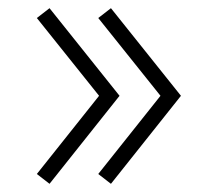

<svg xmlns="http://www.w3.org/2000/svg" viewBox="-20 -505 542 469"><path d="M101 -56 272 -271 101 -485 70 -461 222 -271 70 -80ZM251 -56 422 -271 251 -485 220 -461 372 -271 220 -80Z"/></svg>

Font: Manrope
Style: Regular
Weight: 400
Designer: Mikhail Sharanda
Foundry: Mikhail Sharanda
Version: Version 4.503